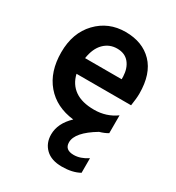

<svg xmlns="http://www.w3.org/2000/svg" viewBox="-179 -621 888 969"><g transform="rotate(30 264.5 -137.0)"><path d="M431 215Q390 238 328.5 238Q267 238 234 206Q201 174 201 124Q201 59 260 3Q156 -9 97 -78.5Q38 -148 38 -261Q38 -374 104 -443Q170 -512 269 -512Q368 -512 426 -452Q484 -392 484 -277Q484 -249 477 -205H159Q172 -150 213.5 -121Q255 -92 326 -92Q397 -92 452 -132V-28Q432 -16 404 -8Q299 55 299 113Q299 157 351 157Q390 157 431 130ZM157 -295H370V-310Q368 -359 343.5 -388.5Q319 -418 274 -418Q229 -418 197.5 -386.5Q166 -355 157 -295Z"/></g></svg>

Font: Hind Mysuru SemiBold
Style: Regular
Weight: 600
Designer: Manushi Parikh, Hitesh Malaviya
Foundry: Indian Type Foundry
Version: Version 0.703;PS 1.0;hotconv 1.0.86;makeotf.lib2.5.63406